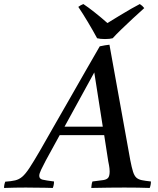

<svg xmlns="http://www.w3.org/2000/svg" viewBox="-104 -928 780 949"><path d="M431 -131 411 -260H191L122 -134Q109 -109 99.5 -89.5Q90 -70 90 -59Q90 -44 106.5 -40Q123 -36 163 -31Q163 -14 157 1Q143 0 117 0Q91 0 65 -0.5Q39 -1 24 -1Q-4 -1 -29 -0.5Q-54 0 -84 1Q-84 -15 -78 -30Q-48 -32 -29 -36.5Q-10 -41 6 -54.5Q22 -68 42 -98.5Q62 -129 94 -184Q122 -233 159 -298Q196 -363 237 -434Q278 -505 317 -574Q356 -643 389 -699Q403 -702 414.5 -704Q426 -706 437 -707L540 -136Q547 -100 553.5 -79.5Q560 -59 570 -50Q580 -41 597 -37.5Q614 -34 642 -31Q642 -14 636 1Q612 0 578 -0.5Q544 -1 511 -1Q482 -1 435 -0.5Q388 0 347 1Q348 -7 349 -15.5Q350 -24 353 -31Q389 -35 407 -38Q425 -41 431.5 -50.5Q438 -60 438 -81Q438 -86 437 -96.5Q436 -107 431 -131ZM215 -302H404L362 -570ZM427 -814Q453 -830 484 -849Q515 -868 543 -884Q571 -900 587 -908Q600 -900 609 -888Q582 -864 552.5 -836.5Q523 -809 496.5 -783.5Q470 -758 453 -739Q439 -735 415 -735Q391 -735 376 -739Q355 -778 329.5 -820.5Q304 -863 283 -894Q295 -903 308 -908Q331 -893 365 -866Q399 -839 427 -814Z"/></svg>

Font: Castoro
Style: Italic
Weight: 400
Italic angle: -11°
Designer: John Hudson with Paul Hanslow, assisted by Kaja Sojewska.
Foundry: Tiro Typeworks Ltd.
Version: Version 2.04